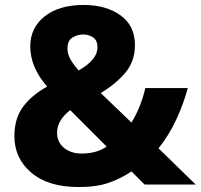

<svg xmlns="http://www.w3.org/2000/svg" viewBox="-20 -744 809 774"><path d="M315 -605Q338 -605 355.5 -593Q373 -581 373 -553Q373 -503 297 -460Q278 -481 265 -503Q252 -525 252 -548Q252 -580 272 -592.5Q292 -605 315 -605ZM263 -300 410 -153Q369 -125 310 -125Q266 -125 238 -148Q210 -171 210 -209Q210 -259 263 -300ZM317 -724Q218 -724 160 -678Q102 -632 102 -557Q102 -473 170 -395Q107 -360 72.5 -313Q38 -266 38 -195Q38 -106 106 -48Q174 10 297 10Q369 10 418 -7Q467 -24 510 -53L563 0H769L619 -146Q661 -198 691 -263Q721 -328 737 -389H566Q547 -310 510 -250L386 -369Q445 -404 484.5 -450Q524 -496 524 -563Q524 -640 466 -682Q408 -724 317 -724Z"/></svg>

Font: Noto Sans UI Extra
Style: Regular
Weight: 800
Designer: Monotype Design Team
Foundry: Monotype Imaging Inc.
Version: Version 1.901